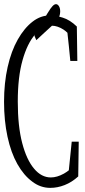

<svg xmlns="http://www.w3.org/2000/svg" viewBox="-27 -909 415 935"><path d="M130.4 -24.4Q88.9 -54.7 57.6 -110.1Q26.4 -165.5 9.5 -243.4Q-7.3 -321.3 -7.3 -413.3Q-7.3 -505.4 10.3 -583Q27.8 -660.6 59.6 -716.6Q91.3 -772.5 131.8 -803.7Q170.9 -834 216.8 -834Q242.7 -834 278.1 -823.2Q313.5 -812.5 347.2 -779.8Q348.1 -701.2 349.6 -612.3H315.4Q308.6 -686 301.3 -749.5Q290.5 -759.8 281.2 -765.6Q252 -783.7 226.6 -783.7Q181.2 -783.7 143.6 -740.7Q106 -697.8 82.8 -616Q59.6 -534.2 59.6 -414.3Q59.6 -294.4 81.1 -212.4Q102.5 -130.4 139.2 -87.4Q174.8 -44.9 220.7 -44.9Q250.5 -44.9 284.2 -63.5Q295.4 -69.8 308.1 -79.6Q315.4 -146 322.3 -219.2H356.4Q355.5 -131.3 354 -49.8Q322.8 -21.5 287.8 -7.8Q252.9 5.9 217.8 5.9Q169.9 5.9 130.4 -24.4ZM149.9 -713.4 140.6 -734.9Q167 -785.2 205.1 -845.7Q220.7 -871.1 229 -879.4Q237.8 -888.7 245.8 -888.7Q253.9 -888.7 260 -878.9Q266.1 -869.1 266.1 -853.5Q266.1 -837.9 259.5 -823.2Q252.9 -808.6 232.2 -789.3Q211.4 -770 190.4 -751Q169.4 -731.9 149.9 -713.4Z"/></svg>

Font: Scarab Serif
Style: Condensed-Light
Weight: 300
Designer: John Roberts
Foundry: Scarab
Version: 1.0